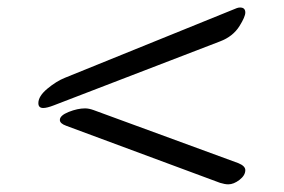

<svg xmlns="http://www.w3.org/2000/svg" viewBox="-20 -544 740 501"><path d="M224.1 -256.8 602.1 -118.2Q620.1 -110.8 620.1 -100.1Q620.1 -86.4 605 -74.7Q589.8 -63 575.7 -63Q566.9 -63 554.2 -66.9L152.8 -215.8Q136.2 -221.7 136.2 -231Q136.2 -242.7 159.4 -252Q182.6 -261.2 202.1 -261.2Q211.9 -261.2 224.1 -256.8ZM554.2 -436 120.1 -269Q102.5 -262.2 92.8 -262.2Q80.1 -262.2 80.1 -274.9Q80.1 -293 103.5 -312.5Q127 -332 148.9 -340.8L598.1 -522.9Q602.5 -524.4 606.4 -524.4Q620.1 -524.4 620.1 -511.2Q620.1 -500.5 605 -476.1Q587.9 -448.7 554.2 -436Z"/></svg>

Font: SirinStencil
Style: Regular
Weight: 400
Designer: Olga Karpushina (okarpush@gmail.com)
Foundry: Cyreal (www.cyreal.org)
Version: Version 1.002